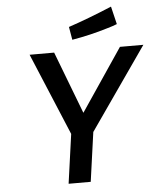

<svg xmlns="http://www.w3.org/2000/svg" viewBox="-61 -978 851 1029"><g transform="rotate(-5 365.0 -463.0)"><path d="M385 0 422 -265 730 -707H604L378 -372L250 -707H118L303 -265L266 0ZM353 -767Q453 -784 544 -812Q576 -821 598 -830L575 -926Q446 -872 341 -837Z"/></g></svg>

Font: Brisa Sans Medium
Style: Italic
Weight: 600
Italic angle: -8°
Designer: Dalton Maag Ltd
Foundry: Dalton Maag Ltd
Version: Version 1.101;July 10, 2019;FontCreator 11.5.0.2425 64-bit